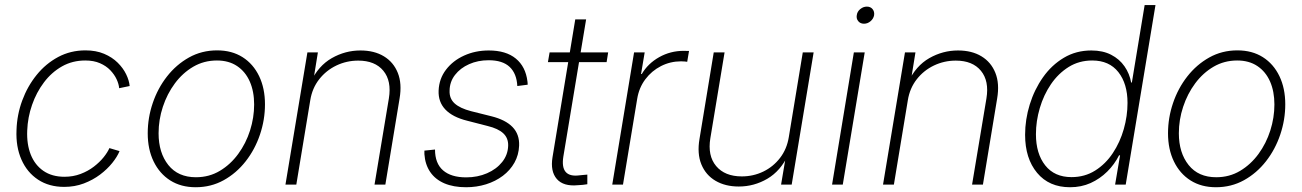

<svg xmlns="http://www.w3.org/2000/svg" viewBox="-20 -748 5274 778"><path d="M240.2 9.3Q178.7 9.3 134.3 -20Q89.8 -49.3 66.9 -101.3Q43.9 -153.3 46.9 -221.2Q48.8 -283.2 70.1 -340.8Q91.3 -398.4 128.4 -444.3Q165.5 -490.2 215.8 -517.1Q266.1 -543.9 326.2 -543.9Q369.1 -543.9 401.9 -530Q434.6 -516.1 456.8 -494.1Q479 -472.2 491.2 -447Q503.4 -421.9 505.4 -399.4L462.9 -390.6Q461.4 -407.7 452.4 -427Q443.4 -446.3 426.8 -463.6Q410.2 -481 385 -491.9Q359.9 -502.9 325.7 -502.9Q273.4 -502.9 231.2 -479Q189 -455.1 158.2 -414.3Q127.4 -373.5 109.9 -323Q92.3 -272.5 90.3 -219.2Q87.9 -163.6 104.7 -121.3Q121.6 -79.1 156.2 -55.4Q190.9 -31.7 241.2 -31.7Q276.4 -31.7 306.6 -43.2Q336.9 -54.7 360.4 -72.8Q383.8 -90.8 399.9 -110.8Q416 -130.9 423.3 -147.9L464.4 -135.7Q455.1 -112.8 434.8 -87.6Q414.6 -62.5 385.5 -40.5Q356.4 -18.6 319.6 -4.6Q282.7 9.3 240.2 9.3Z M772.9 10.7Q713.4 10.7 669.9 -16.8Q626.5 -44.4 602.5 -93.8Q578.6 -143.1 578.6 -208Q578.6 -270.5 598.9 -330.3Q619.1 -390.1 656.7 -438.2Q694.3 -486.3 745.8 -515.1Q797.4 -543.9 859.9 -543.9Q919.4 -543.9 962.9 -516.4Q1006.3 -488.8 1030 -439.5Q1053.7 -390.1 1053.7 -325.2Q1053.7 -262.7 1033.4 -202.6Q1013.2 -142.6 975.6 -94.5Q938 -46.4 886.5 -17.8Q835 10.7 772.9 10.7ZM773.9 -29.8Q827.6 -29.8 870.8 -55.7Q914.1 -81.5 945.3 -124.3Q976.6 -167 993.2 -219.2Q1009.8 -271.5 1009.8 -324.7Q1009.8 -377.4 992.2 -417.5Q974.6 -457.5 940.9 -480.2Q907.2 -502.9 858.9 -502.9Q806.6 -502.9 763.4 -477.8Q720.2 -452.6 688.7 -410.2Q657.2 -367.7 639.9 -315.2Q622.6 -262.7 622.6 -208Q622.6 -128.9 662.1 -79.3Q701.7 -29.8 773.9 -29.8Z M1237.3 -342.3 1180.7 0H1136.7L1225.6 -535.6H1268.1L1248.5 -414.6L1238.8 -415.5Q1270 -481.4 1324.5 -512.5Q1378.9 -543.5 1440.4 -543.5Q1496.6 -543.5 1535.6 -519.8Q1574.7 -496.1 1592 -452.6Q1609.4 -409.2 1599.1 -348.6L1541.5 0H1497.6L1555.7 -349.1Q1567.4 -419.9 1533.4 -461.2Q1499.5 -502.4 1431.6 -502.4Q1384.8 -502.4 1343.3 -482.7Q1301.8 -462.9 1273.4 -426.8Q1245.1 -390.6 1237.3 -342.3Z M1868.7 10.7Q1817.4 10.7 1780.5 -5.1Q1743.7 -21 1723.1 -51.3Q1702.6 -81.5 1699.7 -123.5Q1699.7 -128.4 1699.7 -130.4Q1699.7 -132.3 1699.7 -137.7L1742.7 -142.1Q1742.7 -85.9 1775.4 -57.6Q1808.1 -29.3 1869.1 -29.3Q1915 -29.3 1953.4 -45.9Q1991.7 -62.5 2014.9 -91.6Q2038.1 -120.6 2039.1 -157.7Q2040 -188.5 2019.3 -207.8Q1998.5 -227.1 1956.5 -237.3L1873 -258.8Q1814 -273.4 1784.7 -304.2Q1755.4 -335 1757.3 -380.9Q1759.3 -429.2 1787.4 -465.8Q1815.4 -502.4 1860.8 -522.9Q1906.2 -543.5 1960.4 -543.5Q2030.3 -543.5 2070.1 -510.7Q2109.9 -478 2117.2 -418.5Q2117.7 -414.6 2117.9 -411.9Q2118.2 -409.2 2118.2 -404.8L2076.2 -399.4Q2073.7 -449.7 2045.2 -476.8Q2016.6 -503.9 1960 -503.9Q1916.5 -503.9 1880.9 -488Q1845.2 -472.2 1823.7 -444.3Q1802.2 -416.5 1801.8 -380.9Q1800.3 -349.1 1822 -329.1Q1843.8 -309.1 1889.2 -297.4L1971.2 -276.9Q2028.3 -262.7 2056.9 -233.2Q2085.4 -203.6 2083.5 -157.7Q2082 -120.1 2064.7 -89.1Q2047.4 -58.1 2017.6 -35.6Q1987.8 -13.2 1949.5 -1.2Q1911.1 10.7 1868.7 10.7Z M2444.3 -535.6 2438 -496.1H2200.2L2207 -535.6ZM2311 -669.4H2355L2262.7 -113.3Q2255.9 -70.3 2272.2 -51.3Q2288.6 -32.2 2328.6 -37.6Q2335.4 -38.1 2344 -39.1Q2352.5 -40 2359.9 -40.5V-1.5Q2351.6 0 2341.8 1Q2332 2 2322.3 2.4Q2263.2 8.3 2236.3 -22.7Q2209.5 -53.7 2218.8 -110.8Z M2460.9 0 2549.3 -535.6H2592.3L2577.6 -448.2H2580.6Q2605.5 -490.7 2651.1 -516.4Q2696.8 -542 2750.5 -542Q2756.8 -542 2761.7 -541.7Q2766.6 -541.5 2772 -541.5L2764.6 -497.6Q2761.2 -498 2754.9 -498.8Q2748.5 -499.5 2739.7 -499.5Q2696.3 -499.5 2658.4 -480.2Q2620.6 -460.9 2595 -426.8Q2569.3 -392.6 2562 -347.7L2504.4 0Z M2973.6 7.8Q2918.9 7.8 2879.4 -15.4Q2839.8 -38.6 2822 -82Q2804.2 -125.5 2814.5 -185.5L2872.1 -535.6H2916L2858.4 -188Q2846.7 -117.2 2881.8 -75.2Q2917 -33.2 2985.8 -33.2Q3032.2 -33.2 3072.8 -52.7Q3113.3 -72.3 3140.9 -108.2Q3168.5 -144 3176.3 -192.4L3232.9 -535.6H3276.9L3188 0H3145L3165.5 -121.6H3174.3Q3143.1 -55.2 3089.4 -23.7Q3035.6 7.8 2973.6 7.8Z M3351.6 0 3439.9 -535.6H3483.9L3395 0ZM3481 -651.9Q3466.3 -651.9 3457.8 -662.1Q3449.2 -672.4 3451.7 -686.5Q3453.6 -701.2 3465.8 -711.2Q3478 -721.2 3492.7 -721.2Q3507.3 -721.2 3515.6 -711.2Q3523.9 -701.2 3522 -686.5Q3519.5 -672.4 3507.6 -662.1Q3495.6 -651.9 3481 -651.9Z M3658.7 -342.3 3602.1 0H3558.1L3647 -535.6H3689.5L3669.9 -414.6L3660.2 -415.5Q3691.4 -481.4 3745.8 -512.5Q3800.3 -543.5 3861.8 -543.5Q3918 -543.5 3957 -519.8Q3996.1 -496.1 4013.4 -452.6Q4030.8 -409.2 4020.5 -348.6L3962.9 0H3918.9L3977.1 -349.1Q3988.8 -419.9 3954.8 -461.2Q3920.9 -502.4 3853 -502.4Q3806.2 -502.4 3764.6 -482.7Q3723.1 -462.9 3694.8 -426.8Q3666.5 -390.6 3658.7 -342.3Z M4315.9 10.7Q4231 10.7 4182.4 -47.6Q4133.8 -106 4133.8 -201.7Q4133.8 -263.7 4152.6 -324.5Q4171.4 -385.3 4206.3 -434.8Q4241.2 -484.4 4290.8 -513.9Q4340.3 -543.5 4402.3 -543.5Q4448.7 -543.5 4482.4 -526.1Q4516.1 -508.8 4536.6 -479.2Q4557.1 -449.7 4563.5 -413.6H4566.4L4618.2 -727.5H4662.1L4541.5 0H4498.5L4518.6 -118.7H4514.6Q4496.1 -82 4466.6 -52.7Q4437 -23.4 4399.2 -6.3Q4361.3 10.7 4315.9 10.7ZM4321.8 -30.3Q4375.5 -30.3 4417.7 -56.9Q4460 -83.5 4489.3 -127.7Q4518.6 -171.9 4533.7 -225.1Q4548.8 -278.3 4548.8 -331.1Q4548.8 -408.7 4511.7 -455.8Q4474.6 -502.9 4405.8 -502.9Q4352.5 -502.9 4310.3 -476.6Q4268.1 -450.2 4238.5 -406.7Q4209 -363.3 4193.4 -310.3Q4177.7 -257.3 4177.7 -204.1Q4177.7 -125.5 4215.3 -77.9Q4252.9 -30.3 4321.8 -30.3Z M4907.2 10.7Q4847.7 10.7 4804.2 -16.8Q4760.7 -44.4 4736.8 -93.8Q4712.9 -143.1 4712.9 -208Q4712.9 -270.5 4733.2 -330.3Q4753.4 -390.1 4791 -438.2Q4828.6 -486.3 4880.1 -515.1Q4931.6 -543.9 4994.1 -543.9Q5053.7 -543.9 5097.2 -516.4Q5140.6 -488.8 5164.3 -439.5Q5188 -390.1 5188 -325.2Q5188 -262.7 5167.7 -202.6Q5147.5 -142.6 5109.9 -94.5Q5072.3 -46.4 5020.8 -17.8Q4969.2 10.7 4907.2 10.7ZM4908.2 -29.8Q4961.9 -29.8 5005.1 -55.7Q5048.3 -81.5 5079.6 -124.3Q5110.8 -167 5127.4 -219.2Q5144 -271.5 5144 -324.7Q5144 -377.4 5126.5 -417.5Q5108.9 -457.5 5075.2 -480.2Q5041.5 -502.9 4993.2 -502.9Q4940.9 -502.9 4897.7 -477.8Q4854.5 -452.6 4823 -410.2Q4791.5 -367.7 4774.2 -315.2Q4756.8 -262.7 4756.8 -208Q4756.8 -128.9 4796.4 -79.3Q4835.9 -29.8 4908.2 -29.8Z"/></svg>

Font: Inter 20pt ExtraLight
Style: Italic
Weight: 250
Italic angle: -9.3988°
Version: Version 4.001;git-66647c0bb